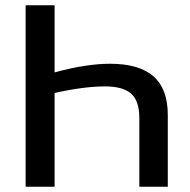

<svg xmlns="http://www.w3.org/2000/svg" viewBox="-20 -708 719 728"><path d="M187 -355.5V0H77.1V-688H187V-433.6Q252.9 -451.2 303.7 -458.7Q354.5 -466.3 397 -466.3Q507.8 -466.3 562 -418.5Q616.2 -370.6 616.2 -272V0H508.3V-260.3Q508.3 -325.7 477.1 -353Q445.8 -380.4 378.4 -380.4Q298.8 -380.4 187 -355.5Z"/></svg>

Font: Arimo Medium
Style: Regular
Weight: 500
Designer: Steve Matteson
Foundry: Monotype Imaging Inc.
Version: Version 1.33